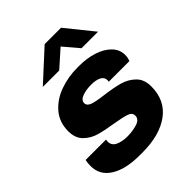

<svg xmlns="http://www.w3.org/2000/svg" viewBox="-206 -835 961 961"><g transform="rotate(-45 274.5 -355.0)"><path d="M523 -397Q523 -378 516 -360H370Q371 -363 371 -370Q371 -391 351 -401.5Q331 -412 297 -412Q261 -412 234 -402Q207 -392 207 -371Q207 -352 231.5 -343.5Q256 -335 307 -329Q368 -321 407 -310Q446 -299 475 -271Q504 -243 504 -193Q504 -95 432.5 -42.5Q361 10 239 10H218Q120 10 63.5 -25.5Q7 -61 7 -125Q7 -149 11 -165H155L154 -151Q154 -124 180 -112Q206 -100 243 -100Q279 -100 311.5 -110Q344 -120 344 -146Q344 -167 320 -175.5Q296 -184 242 -193Q183 -202 145 -213Q107 -224 79 -251.5Q51 -279 51 -328Q51 -392 88.5 -435.5Q126 -479 184.5 -500Q243 -521 308 -521H323Q375 -521 421 -506.5Q467 -492 495 -463.5Q523 -435 523 -397ZM509 -575H392L324 -655L234 -575H118L276 -720H392Z"/></g></svg>

Font: Chivo ExtraBold Italic
Style: Regular
Weight: 800
Italic angle: -8.05°
Designer: Hector Gatti
Foundry: Omnibus-Type
Version: Version 1.007